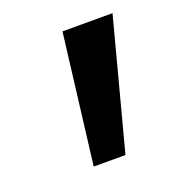

<svg xmlns="http://www.w3.org/2000/svg" viewBox="-65 -780 338 375"><g transform="rotate(-20 103.5 -592.5)"><path d="M103 -727H207L136 -458H70Z"/></g></svg>

Font: Teachers SemiBold
Style: Italic
Weight: 600
Designer: Alfredo Marco Pradil & Chank Diesel
Version: Version 0.009